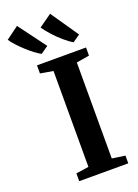

<svg xmlns="http://www.w3.org/2000/svg" viewBox="-262 -1082 831 1157"><g transform="rotate(-20 153.5 -504.0)"><path d="M117.5 -62V-677L35.5 -691V-743H350V-691L267 -677V-61.5L350.5 -49.5V0H36V-50ZM85.5 -798.5Q67 -808 44 -825.5Q21 -843 -2.2 -864.5Q-25.5 -886 -45.5 -907.8Q-65.5 -929.5 -77.5 -948L3.5 -1007.5L134 -832L86.5 -798.5ZM290 -798.5Q265 -812.5 234.8 -838.8Q204.5 -865 177.2 -895.2Q150 -925.5 133.5 -949.5L216 -1008L337.5 -831L291 -798.5Z"/></g></svg>

Font: Merriweather 48pt
Style: Bold
Weight: 700
Version: Version 2.100